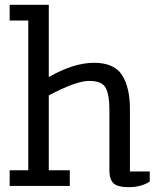

<svg xmlns="http://www.w3.org/2000/svg" viewBox="-20 -770 650 795"><path d="M182 -65H269V0H20V-65H97V-685H20V-750H182V-451Q285 -510 369 -510Q453 -510 485.5 -459Q518 -408 518 -318V-60H600V-18Q563 5 514.5 5Q466 5 449.5 -11.5Q433 -28 433 -65V-318Q433 -376 418 -405.5Q403 -435 349 -435Q295 -435 182 -375Z"/></svg>

Font: Cherry Swash
Style: Regular
Weight: 400
Designer: Kasatkina Nataliya
Foundry: Nataliya Kasatkina
Version: Version 1.001